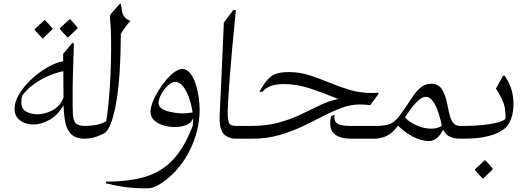

<svg xmlns="http://www.w3.org/2000/svg" viewBox="-20 -762 2906 1055"><path d="M386 -521Q383 -436 381 -363Q379 -290 379 -235Q379 -171 380.5 -135Q382 -99 396.5 -84.5Q411 -70 449 -70Q469 -70 479 -59.5Q489 -49 489 -36Q489 -23 479.5 -11.5Q470 0 448 0Q398 0 373 -23Q348 -46 339.5 -87.5Q331 -129 329 -184Q298 -129 252 -103.5Q206 -78 163 -78Q119 -78 89.5 -101Q60 -124 60 -164Q60 -202 85 -244Q110 -286 150 -324Q190 -362 236.5 -389.5Q283 -417 327 -426Q327 -436 327 -446Q327 -456 327 -466L379 -528ZM97 -200Q97 -163 124.5 -148.5Q152 -134 186 -134Q228 -134 270 -157Q312 -180 329 -226V-229Q329 -258 328.5 -294.5Q328 -331 328 -371Q288 -363 244.5 -344Q201 -325 163 -297Q125 -269 102 -236Q99 -226 98 -217Q97 -208 97 -200ZM351 -556Q350 -558 342 -566Q334 -574 324.5 -584.5Q315 -595 309 -602V-607L362 -656H365Q377 -645 386.5 -634Q396 -623 406 -611V-606L354 -556ZM213 -551Q212 -553 204 -561Q196 -569 186.5 -579.5Q177 -590 171 -597V-602L224 -651H227Q239 -640 248.5 -629Q258 -618 268 -606V-601L216 -551Z M643 -742Q648 -725 649.5 -707.5Q651 -690 660.5 -674Q670 -658 696 -647Q677 -625 666 -609.5Q655 -594 644 -576Q644 -541 642.5 -484Q641 -427 637 -361Q633 -295 623.5 -230Q614 -165 599 -113Q584 -61 561 -35Q525 -14 496.5 -7Q468 0 441 0Q416 0 397.5 -10Q379 -20 379 -35Q379 -50 399 -60Q419 -70 447 -70Q462 -70 495.5 -73.5Q529 -77 564 -96Q572 -147 578 -213.5Q584 -280 587 -349.5Q590 -419 590.5 -482Q591 -545 589 -589Q588 -622 586 -639.5Q584 -657 584 -666Q584 -675 588.5 -683Q593 -691 605 -704Q617 -717 639 -742Z M982 -383Q1007 -383 1025 -360Q1043 -337 1054.5 -302Q1066 -267 1071.5 -229Q1077 -191 1077 -161Q1077 -80 1049.5 0Q1022 80 971.5 146Q921 212 853 253Q832 265 817.5 269Q803 273 782 273Q724 273 672.5 266.5Q621 260 561 245L563 236Q691 236 780.5 208.5Q870 181 932 114Q994 47 1039 -71Q1041 -89 1041 -111L1039 -108Q1028 -84 1001 -74Q974 -64 942 -64Q909 -64 878 -73Q847 -82 827 -101Q807 -120 807 -149Q807 -170 818.5 -200Q830 -230 849.5 -262Q869 -294 892 -321.5Q915 -349 938.5 -366Q962 -383 982 -383ZM851 -196Q851 -180 865 -168.5Q879 -157 900.5 -151Q922 -145 944.5 -142Q967 -139 983 -139Q1010 -139 1038 -144Q1033 -184 1019.5 -222.5Q1006 -261 986.5 -286.5Q967 -312 942 -312Q928 -312 912 -300Q896 -288 882 -269.5Q868 -251 859.5 -231Q851 -211 851 -196Z M1290 0Q1229 0 1206.5 -29Q1184 -58 1187 -128Q1190 -199 1196.5 -330.5Q1203 -462 1210 -638L1263 -708L1276 -706Q1252 -467 1242 -331.5Q1232 -196 1231 -149Q1231 -107 1237.5 -88.5Q1244 -70 1278 -70H1306Q1318 -70 1324.5 -61Q1331 -52 1331 -40Q1331 -26 1321 -13Q1311 0 1290 0Z M1368 0H1273Q1247 0 1234 -10.5Q1221 -21 1221 -34Q1221 -48 1235 -59Q1249 -70 1278 -70H1357Q1444 -70 1511.5 -88.5Q1579 -107 1634 -133.5Q1689 -160 1738.5 -184Q1788 -208 1839 -218Q1751 -254 1681 -277Q1611 -300 1536 -300Q1500 -300 1471 -290.5Q1442 -281 1423 -258H1405Q1428 -298 1447.5 -321.5Q1467 -345 1494.5 -355.5Q1522 -366 1567 -366Q1626 -366 1680.5 -348.5Q1735 -331 1788.5 -308.5Q1842 -286 1900 -268.5Q1958 -251 2025 -251Q2033 -251 2041 -251.5Q2049 -252 2056 -253L2061 -247L2014 -184Q2000 -186 1985.5 -187Q1971 -188 1957 -188Q1907 -188 1856.5 -169Q1806 -150 1752 -122Q1698 -94 1638.5 -66Q1579 -38 1512 -19Q1445 0 1368 0ZM1819 -132Q1814 -106 1824 -92.5Q1834 -79 1854.5 -74.5Q1875 -70 1900 -70H2048Q2066 -70 2075 -59.5Q2084 -49 2084 -37Q2084 -23 2074 -11.5Q2064 0 2043 0H1909Q1843 0 1814 -29Q1785 -58 1799 -123Z M2337 13Q2294 13 2248 -11.5Q2202 -36 2167 -72Q2137 -31 2105.5 -15.5Q2074 0 2031 0Q2003 0 1988 -10Q1973 -20 1973 -33Q1973 -47 1990.5 -58.5Q2008 -70 2045 -70Q2099 -70 2126 -82.5Q2153 -95 2177 -128Q2212 -176 2237 -215.5Q2262 -255 2288.5 -278.5Q2315 -302 2351 -302Q2371 -302 2387.5 -292Q2404 -282 2415 -260Q2429 -232 2435.5 -199Q2442 -166 2449 -136.5Q2456 -107 2469 -88.5Q2482 -70 2510 -70H2542Q2558 -70 2565 -61.5Q2572 -53 2572 -41Q2572 -27 2561.5 -13.5Q2551 0 2534 0Q2520 0 2496.5 -0.5Q2473 -1 2450.5 -11.5Q2428 -22 2415 -50Q2402 -22 2382 -4.5Q2362 13 2337 13ZM2210 -124Q2208 -120 2205 -117Q2228 -91 2269 -73Q2310 -55 2349 -55Q2385 -55 2408 -71Q2390 -154 2368 -192Q2346 -230 2320 -230Q2302 -230 2282.5 -213.5Q2263 -197 2244.5 -173Q2226 -149 2210 -124Z M2744 -346H2753Q2798 -281 2801 -206Q2803 -168 2795 -131.5Q2787 -95 2762 -63Q2723 -29 2665.5 -14.5Q2608 0 2532 0Q2498 0 2479.5 -11.5Q2461 -23 2461 -36Q2461 -49 2479 -59.5Q2497 -70 2528 -70Q2575 -70 2621.5 -74Q2668 -78 2704.5 -86.5Q2741 -95 2756 -107Q2759 -114 2758 -130Q2757 -146 2754.5 -164Q2752 -182 2748 -192Q2739 -218 2726.5 -240Q2714 -262 2705 -275ZM2632 219Q2631 217 2623 209Q2615 201 2605.5 190.5Q2596 180 2590 173V168L2643 119H2646Q2658 130 2667.5 141Q2677 152 2687 164V169L2635 219Z"/></svg>

Font: Bona Nova SC
Style: Italic
Weight: 400
Italic angle: -4°
Designer: Mateusz Machalski
Foundry: Capitalics
Version: Version 4.001; ttfautohint (v1.8.4.7-5d5b)